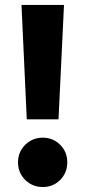

<svg xmlns="http://www.w3.org/2000/svg" viewBox="-20 -748 346 780"><path d="M67.3 -728H240L217.7 -263.2H88.8ZM153.7 11.8Q111.7 11.8 82.4 -17.2Q53.2 -46.2 53.2 -88.8Q53.2 -130.7 82.4 -159.7Q111.7 -188.7 153.7 -188.7Q195.8 -188.7 224.6 -159.7Q253.3 -130.7 253.3 -88.8Q253.3 -46.2 224.6 -17.2Q195.8 11.8 153.7 11.8Z"/></svg>

Font: Murecho Thin
Style: Regular
Weight: 100
Designer: Neil Summerour
Foundry: Positype
Version: Version 1.010